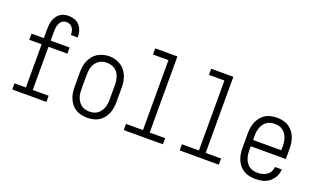

<svg xmlns="http://www.w3.org/2000/svg" viewBox="-79 -1174 2657 1612"><g transform="rotate(20 1250.0 -367.5)"><path d="M79 0V-55H181V-441H71V-496H181V-579Q181 -599 183.5 -619Q186 -639 192.5 -658Q199 -677 210.5 -693.5Q222 -710 238.5 -721.5Q255 -733 274.5 -738Q294 -743 314 -743Q341 -743 367 -734Q393 -725 411 -705Q429 -685 437.5 -659Q446 -633 446 -606Q446 -604 446 -602Q446 -600 446 -598H385Q385 -599 385 -600Q385 -601 385 -603Q385 -618 381 -633.5Q377 -649 368 -662Q359 -675 344.5 -681.5Q330 -688 314 -688Q302 -688 290 -683.5Q278 -679 269.5 -670.5Q261 -662 255.5 -650.5Q250 -639 247 -627.5Q244 -616 243 -603.5Q242 -591 242 -579V-496H411V-441H242V-55H384V0Z M750 8Q724 8 697.5 2.5Q671 -3 648.5 -16.5Q626 -30 609 -51Q592 -72 581.5 -96.5Q571 -121 567 -147.5Q563 -174 563 -200V-330Q563 -357 567 -383Q571 -409 581.5 -433.5Q592 -458 609 -479Q626 -500 648.5 -513.5Q671 -527 697 -534Q723 -541 750 -541Q777 -541 803 -534Q829 -527 851.5 -513.5Q874 -500 891 -479Q908 -458 918.5 -433.5Q929 -409 933 -383Q937 -357 937 -330V-200Q937 -174 933 -147.5Q929 -121 918.5 -96.5Q908 -72 891 -51Q874 -30 851.5 -16.5Q829 -3 802.5 2.5Q776 8 750 8ZM750 -47Q769 -47 787.5 -51.5Q806 -56 821 -67Q836 -78 847 -93.5Q858 -109 864.5 -126.5Q871 -144 873.5 -162.5Q876 -181 876 -200V-330Q876 -349 873.5 -367.5Q871 -386 864.5 -404Q858 -422 847 -437.5Q836 -453 820 -463.5Q804 -474 785.5 -478.5Q767 -483 748 -483Q730 -483 711.5 -478Q693 -473 678 -462Q663 -451 652 -436Q641 -421 635 -403.5Q629 -386 626.5 -367.5Q624 -349 624 -330V-200Q624 -181 626.5 -162.5Q629 -144 635.5 -126.5Q642 -109 653 -93.5Q664 -78 679 -67Q694 -56 712.5 -51.5Q731 -47 750 -47Z M1075 0V-55H1227V-680H1089V-735H1287V-55H1425V0Z M1575 0V-55H1727V-680H1589V-735H1787V-55H1925V0Z M2251 8Q2225 8 2198.5 2.5Q2172 -3 2149 -16.5Q2126 -30 2109 -51Q2092 -72 2081.5 -96.5Q2071 -121 2067 -147Q2063 -173 2063 -200V-330Q2063 -356 2067 -382.5Q2071 -409 2081.5 -433.5Q2092 -458 2109 -479Q2126 -500 2148.5 -513.5Q2171 -527 2197.5 -532.5Q2224 -538 2250 -538Q2276 -538 2302.5 -532.5Q2329 -527 2351.5 -513.5Q2374 -500 2391 -479Q2408 -458 2418.5 -433.5Q2429 -409 2433 -382.5Q2437 -356 2437 -330V-237H2124V-200Q2124 -181 2126.5 -162.5Q2129 -144 2135.5 -126Q2142 -108 2153 -92.5Q2164 -77 2179.5 -66.5Q2195 -56 2213.5 -51.5Q2232 -47 2251 -47Q2273 -47 2294.5 -52Q2316 -57 2334 -69.5Q2352 -82 2362.5 -101.5Q2373 -121 2374 -143H2435Q2434 -120 2427 -99Q2420 -78 2407 -60Q2394 -42 2376.5 -28Q2359 -14 2338.5 -6Q2318 2 2295.5 5Q2273 8 2251 8ZM2124 -293H2376V-330Q2376 -349 2373.5 -367.5Q2371 -386 2364.5 -403.5Q2358 -421 2347 -436.5Q2336 -452 2321 -463Q2306 -474 2287.5 -478.5Q2269 -483 2250 -483Q2231 -483 2212.5 -478.5Q2194 -474 2179 -463Q2164 -452 2153 -436.5Q2142 -421 2135.5 -403.5Q2129 -386 2126.5 -367.5Q2124 -349 2124 -330Z"/></g></svg>

Font: Iosevka Slab Light
Style: Regular
Weight: 300
Monospace: yes
Designer: Belleve Invis
Foundry: Belleve Invis
Version: Version 11.1.0; ttfautohint (v1.8.3)